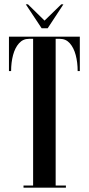

<svg xmlns="http://www.w3.org/2000/svg" viewBox="-20 -870 412 890"><path d="M89 0V-10H133.5V-690H114Q86.5 -690 68 -669.2Q49.5 -648.5 40.5 -614.5Q31.5 -580.5 31.5 -540.5H21.5V-700H350V-540.5H340Q340 -580.5 331 -614.5Q322 -648.5 303.8 -669.2Q285.5 -690 257.5 -690H238V-10H285.5V0ZM173 -739 99.5 -850H109.5L186.5 -774.5L264 -850H274L201 -739Z"/></svg>

Font: Imbue 100pt SemiBold
Style: Regular
Weight: 600
Designer: Tyler Finck
Foundry: Etcetera Type Company
Version: Version 1.102; ttfautohint (v1.8.3)